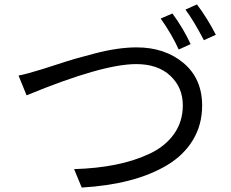

<svg xmlns="http://www.w3.org/2000/svg" viewBox="-20 -845 1040 864"><path d="M703.1 -761.7 755.9 -784.2Q803.7 -719.7 837.9 -646.5L784.2 -622.1Q753.9 -689.5 703.1 -761.7ZM814.5 -801.8 866.2 -825.2Q914.1 -761.7 951.2 -688.5L897.5 -664.1Q851.6 -752 814.5 -801.8ZM99.6 -416 63.5 -504.9Q102.5 -512.7 171.9 -534.2Q175.8 -535.2 231 -553.2Q286.1 -571.3 318.4 -580.6Q350.6 -589.8 404.8 -604Q459 -618.2 506.3 -625Q553.7 -631.8 594.7 -631.8Q721.7 -631.8 805.7 -561.5Q889.6 -491.2 889.6 -370.1Q889.6 -283.2 848.1 -214.8Q806.6 -146.5 732.4 -102.1Q658.2 -57.6 561.5 -32.7Q464.8 -7.8 347.7 -1L313.5 -84Q415 -86.9 500 -104Q585 -121.1 654.3 -153.8Q723.6 -186.5 763.2 -242.2Q802.7 -297.9 802.7 -371.1Q802.7 -451.2 746.6 -503.9Q690.4 -556.6 592.8 -556.6Q440.4 -556.6 99.6 -416Z"/></svg>

Font: Gen Shin Gothic Monospace Regular
Style: Regular
Weight: 400
Designer: [Source Han Sans]
Ryoko NISHIZUKA  (kana & ideographs); Paul D. Hunt (Latin, Greek & Cyrillic); Wenlong ZHANG  (bopomofo
Version: Version 1.002.20150607